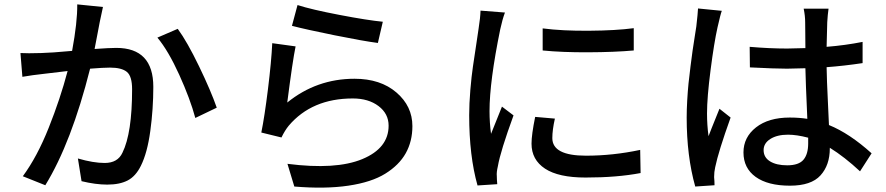

<svg xmlns="http://www.w3.org/2000/svg" viewBox="-20 -813 4040 875"><path d="M332 -793 449.2 -781.2Q437.5 -729.5 434.6 -712.9Q432.6 -702.1 424.3 -658.7Q416 -615.2 411.1 -589.8Q479.5 -594.7 509.8 -594.7Q678.7 -594.7 678.7 -417Q678.7 -316.4 665 -216.3Q651.4 -116.2 622.1 -57.6Q598.6 -9.8 562 9.3Q525.4 28.3 468.8 28.3Q416 28.3 351.6 12.7L335 -90.8Q405.3 -70.3 457 -70.3Q516.6 -70.3 538.1 -117.2Q582 -206.1 582 -406.2Q582 -465.8 558.1 -485.4Q534.2 -504.9 481.4 -504.9Q452.1 -504.9 390.6 -500Q305.7 -163.1 186.5 31.2L84 -9.8Q149.4 -98.6 202.1 -231Q254.9 -363.3 288.1 -489.3Q227.5 -482.4 180.7 -476.6Q126 -470.7 82 -462.9L73.2 -571.3Q104.5 -569.3 168 -571.3Q212.9 -572.3 308.6 -581.1Q333 -712.9 332 -793ZM697.3 -641.6 790 -681.6Q833 -623 887.2 -510.7Q941.4 -398.4 967.8 -322.3L870.1 -275.4Q846.7 -362.3 796.9 -472.2Q747.1 -582 697.3 -641.6Z M1310.5 -695.3 1335.9 -790Q1399.4 -769.5 1526.9 -745.1Q1654.3 -720.7 1724.6 -713.9L1702.1 -617.2Q1634.8 -626 1504.4 -652.3Q1374 -678.7 1310.5 -695.3ZM1220.7 -616.2 1327.1 -601.6Q1313.5 -536.1 1289.1 -345.7Q1422.9 -454.1 1595.7 -454.1Q1713.9 -454.1 1786.6 -391.6Q1859.4 -329.1 1859.4 -238.3Q1859.4 -168.9 1829.1 -114.7Q1798.8 -60.5 1735.8 -21.5Q1672.9 17.6 1567.4 33.2Q1461.9 48.8 1321.3 37.1L1290 -66.4Q1510.7 -38.1 1630.9 -87.9Q1751 -137.7 1751 -240.2Q1751 -294.9 1705.1 -329.6Q1659.2 -364.3 1587.9 -364.3Q1401.4 -364.3 1295.9 -240.2Q1278.3 -218.8 1262.7 -186.5L1170.9 -209Q1185.5 -280.3 1201.2 -406.7Q1216.8 -533.2 1220.7 -616.2Z M2453.1 -583V-683.6Q2543 -671.9 2665 -672.9Q2787.1 -673.8 2868.2 -684.6V-583Q2781.2 -575.2 2661.1 -574.7Q2541 -574.2 2453.1 -583ZM2418.9 -280.3 2508.8 -272.5Q2497.1 -220.7 2497.1 -183.6Q2497.1 -103.5 2650.4 -103.5Q2773.4 -103.5 2897.5 -129.9L2899.4 -24.4Q2792 -3.9 2648.4 -3.9Q2525.4 -3.9 2463.9 -44.4Q2402.3 -85 2402.3 -158.2Q2402.3 -199.2 2418.9 -280.3ZM2169.9 -764.6 2281.2 -755.9Q2269.5 -724.6 2259.8 -679.7Q2210.9 -441.4 2210.9 -306.6Q2210.9 -253.9 2217.8 -203.1Q2222.7 -214.8 2267.6 -327.1L2320.3 -287.1Q2260.7 -124 2249 -55.7Q2242.2 -27.3 2244.1 -10.7Q2244.1 2.9 2246.1 26.4L2156.2 32.2Q2118.2 -102.5 2118.2 -288.1Q2118.2 -339.8 2123.5 -403.3Q2128.9 -466.8 2135.3 -509.8Q2141.6 -552.7 2150.4 -610.4Q2159.2 -668 2161.1 -682.6Q2168.9 -731.4 2169.9 -764.6Z M3161.1 -774.4 3269.5 -763.7Q3263.7 -749 3250 -688.5Q3234.4 -619.1 3218.3 -494.1Q3202.1 -369.1 3202.1 -295.9Q3202.1 -243.2 3209 -192.4Q3212.9 -204.1 3258.8 -317.4L3309.6 -277.3Q3253.9 -122.1 3239.3 -50.8Q3234.4 -29.3 3234.4 -5.9Q3235.4 -1 3235.8 12.2Q3236.3 25.4 3236.3 31.2L3148.4 37.1Q3109.4 -101.6 3109.4 -277.3Q3109.4 -312.5 3111.8 -355Q3114.3 -397.5 3117.7 -432.1Q3121.1 -466.8 3127 -511.7Q3132.8 -556.6 3136.2 -581.5Q3139.6 -606.4 3146 -645.5Q3152.3 -684.6 3153.3 -692.4Q3160.2 -752.9 3161.1 -774.4ZM3663.1 -159.2V-185.5Q3610.4 -199.2 3571.3 -199.2Q3521.5 -199.2 3490.7 -179.7Q3460 -160.2 3460 -128.9Q3460 -95.7 3489.3 -77.6Q3518.6 -59.6 3567.4 -59.6Q3620.1 -59.6 3641.6 -85Q3663.1 -110.4 3663.1 -159.2ZM3952.1 -114.3 3899.4 -32.2Q3829.1 -97.7 3761.7 -139.6V-136.7Q3761.7 -60.5 3719.2 -13.7Q3676.8 33.2 3580.1 33.2Q3479.5 33.2 3423.8 -6.8Q3368.2 -46.9 3368.2 -118.2Q3368.2 -187.5 3425.3 -232.4Q3482.4 -277.3 3579.1 -277.3Q3621.1 -277.3 3659.2 -271.5Q3651.4 -446.3 3650.4 -502Q3593.8 -500 3566.4 -500Q3512.7 -500 3397.5 -505.9L3396.5 -599.6Q3487.3 -591.8 3567.4 -591.8Q3593.8 -591.8 3650.4 -593.8Q3650.4 -621.1 3649.9 -660.6Q3649.4 -700.2 3649.4 -710Q3649.4 -741.2 3642.6 -773.4H3755.9Q3752 -746.1 3750 -711.9Q3749 -682.6 3747.1 -599.6Q3832 -606.4 3911.1 -622.1V-525.4Q3826.2 -512.7 3747.1 -506.8Q3748 -448.2 3752.9 -350.1Q3757.8 -252 3757.8 -243.2Q3851.6 -205.1 3952.1 -114.3Z"/></svg>

Font: Gen Shin Gothic Medium
Style: Regular
Weight: 500
Designer: [Source Han Sans]
Ryoko NISHIZUKA  (kana & ideographs); Paul D. Hunt (Latin, Greek & Cyrillic); Wenlong ZHANG  (bopomofo
Version: Version 1.002.20150607